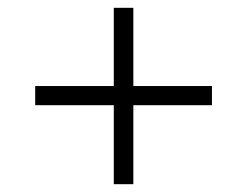

<svg xmlns="http://www.w3.org/2000/svg" viewBox="-20 -567 632 491"><path d="M271 -298H70V-347H271V-547H321V-347H522V-298H321V-96H271Z"/></svg>

Font: Noto Sans Bengali UI Light
Style: Regular
Weight: 300
Designer: Jelle Bosma - Monotype Design Team
Foundry: Monotype Imaging Inc.
Version: Version 2.003; ttfautohint (v1.8.4.7-5d5b)